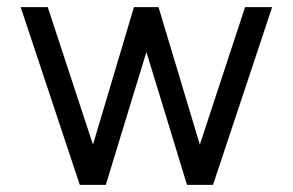

<svg xmlns="http://www.w3.org/2000/svg" viewBox="-20 -519 823 539"><path d="M668 -499 541 -113 425 -499H356L241 -113L114 -499H38L204 0H277L391 -373L505 0H578L744 -499H668Z"/></svg>

Font: Maven Pro
Style: Regular
Weight: 400
Designer: Joe Prince
Foundry: Joe Prince
Version: Version 1.003